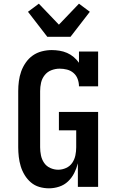

<svg xmlns="http://www.w3.org/2000/svg" viewBox="-20 -1015 640 1043"><path d="M246 8Q219 8 193.5 0.5Q168 -7 148 -24Q128 -41 114 -64Q100 -87 92.5 -112Q85 -137 82 -163Q79 -189 79 -215V-520Q79 -547 82.5 -574Q86 -601 95 -626.5Q104 -652 120 -675Q136 -698 158 -713.5Q180 -729 207 -736Q234 -743 261 -743Q282 -743 303.5 -739.5Q325 -736 344.5 -727.5Q364 -719 380.5 -705Q397 -691 409 -674V-735H513V-546H409Q409 -566 402 -585.5Q395 -605 379.5 -618.5Q364 -632 344 -637Q324 -642 304 -642Q281 -642 259 -633.5Q237 -625 222.5 -606.5Q208 -588 203 -565.5Q198 -543 198 -520V-215Q198 -193 202.5 -171Q207 -149 219.5 -130.5Q232 -112 253 -102.5Q274 -93 296 -93Q318 -93 339 -102.5Q360 -112 372.5 -130.5Q385 -149 389.5 -171Q394 -193 394 -215V-307H300V-407H513V0H403V-128Q396 -100 383 -74.5Q370 -49 349.5 -29.5Q329 -10 301.5 -1Q274 8 246 8ZM237 -815 132 -951 191 -995 300 -881 409 -995 468 -951 363 -815Z"/></svg>

Font: Iosevka HT Extended
Style: Bold
Weight: 700
Width: 7
Monospace: yes
Designer: Belleve Invis
Foundry: Belleve Invis
Version: Version 32.3.0; ttfautohint (v1.8.4)